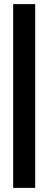

<svg xmlns="http://www.w3.org/2000/svg" viewBox="-20 -813 235 933"><path d="M44 100V-793H151V100Z"/></svg>

Font: Foldit SemiBold
Style: Regular
Weight: 600
Version: Version 1.003